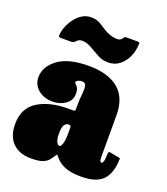

<svg xmlns="http://www.w3.org/2000/svg" viewBox="-142 -871 852 980"><g transform="rotate(20 284.0 -381.0)"><path d="M5 -128Q5 -213.5 68 -253.8Q131 -294 234 -294H258Q266.5 -294 268.8 -296Q271 -298 271 -307V-332Q271 -358 274.2 -385Q277.5 -412 274.5 -430.5Q271.5 -449 251.5 -449Q240 -449 230.2 -443.8Q220.5 -438.5 220.5 -434Q220.5 -428.5 226.2 -424Q232 -419.5 238 -409.8Q244 -400 244 -378Q244 -341.5 214.2 -320.8Q184.5 -300 144 -300Q98 -300 66.5 -326.2Q35 -352.5 35 -393Q35 -451 91.8 -493Q148.5 -535 258 -535Q363 -535 419.5 -488.2Q476 -441.5 476 -347V-116Q476 -101 480 -96.5Q484 -92 487 -92Q490 -92 494.8 -101Q499.5 -110 501 -148.5Q501.5 -160 512.5 -157L564.5 -147Q568.5 -146 568 -143.2Q567.5 -140.5 567.5 -135Q564.5 -60.5 528.2 -25.2Q492 10 413 10H412.5Q355.5 10 322 -4.5Q288.5 -19 269.5 -44Q263.5 -51.5 261.5 -53.5Q259.5 -55.5 253.5 -45.5Q244.5 -32 234.5 -19.2Q224.5 -6.5 203.5 1.8Q182.5 10 140 10Q77 10 41 -25.8Q5 -61.5 5 -128ZM232 -158Q232 -126.5 239.8 -113Q247.5 -99.5 255 -99.5Q263 -99.5 269.5 -118Q276 -136.5 276 -171V-205Q276 -218.5 267 -218.5H260.5Q252 -218.5 242 -207.8Q232 -197 232 -158ZM343.5 -585Q312 -585 290.2 -596.5Q268.5 -608 249.5 -619.5Q229.5 -632 214.2 -638Q199 -644 184 -644Q168.5 -644 161 -638Q153.5 -632 148.5 -627Q141.5 -620 133.5 -620H72.5Q64 -620 62.8 -623.8Q61.5 -627.5 62 -635Q65 -667 82 -698.5Q99 -730 125.2 -751Q151.5 -772 182.5 -772Q214 -772 232.8 -760.8Q251.5 -749.5 270 -737.5Q307.5 -713 347 -713Q363 -713 372.5 -726Q376 -731 377.5 -734Q379 -737 386 -737H450Q457 -737 458.5 -734.5Q460 -732 459.5 -726Q458.5 -689 443.8 -656.8Q429 -624.5 403.5 -604.8Q378 -585 343.5 -585Z"/></g></svg>

Font: Besley* Condensed Fatface
Style: Regular
Weight: 900
Width: 3
Designer: Owen Earl
Foundry: indestructible type*
Version: Version 3.000; ttfautohint (v1.8.3)